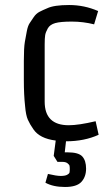

<svg xmlns="http://www.w3.org/2000/svg" viewBox="-20 -551 445 765"><path d="M371 -507 355 -454Q311 -465 266 -465Q221 -465 200 -459Q179 -453 170.5 -438Q162 -423 160 -411Q158 -399 158 -374V-146Q158 -52 254 -52Q293 -52 361 -68L373 -14Q316 12 243 12L238 56H250Q293 56 308 72.5Q323 89 323 121Q323 153 304.5 173.5Q286 194 239 194Q192 194 161 177L171 142Q205 150 222 150Q239 150 247.5 145.5Q256 141 257 136Q258 131 258 122.5Q258 114 257 109.5Q256 105 249 99.5Q242 94 229 94H209L194 70L202 9Q138 1 113 -36Q99 -56 91 -74Q83 -92 80 -128Q75 -173 75 -232V-308Q75 -361 79 -384Q83 -407 87 -427.5Q91 -448 98 -458.5Q105 -469 114.5 -483Q124 -497 137.5 -504Q151 -511 168 -518Q195 -531 255.5 -531Q316 -531 371 -507Z"/></svg>

Font: Strait
Style: Regular
Weight: 400
Width: 3
Designer: Eduardo Rodriguez Tunni
Foundry: Eduardo Rodriguez Tunni
Version: Version 1.001